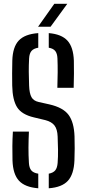

<svg xmlns="http://www.w3.org/2000/svg" viewBox="-20 -980 454 1006"><path d="M235.5 6.5V-70Q259 -74.5 269.5 -87.5Q280 -100.5 282 -126.5Q284.5 -158.5 284 -196Q283.5 -233.5 282 -265Q280.5 -303 265.5 -322.5Q250.5 -342 218 -350.5L157.5 -365Q93.5 -380 69.5 -418.2Q45.5 -456.5 44 -531.5Q43 -562.5 43.5 -595.5Q44 -628.5 44.5 -662.5Q46.5 -733.5 78.2 -767.5Q110 -801.5 180.5 -806.5V-730Q156 -726 145 -713Q134 -700 132.5 -674Q130.5 -637.5 130.8 -603Q131 -568.5 132.5 -531.5Q134 -491 144.8 -471.2Q155.5 -451.5 183 -445.5L239 -433Q311 -416.5 339.5 -377.8Q368 -339 370.5 -265Q372.5 -201.5 370 -139Q367 -67 335.8 -32.8Q304.5 1.5 235.5 6.5ZM280.5 -520Q282 -564 282.2 -601.2Q282.5 -638.5 281 -674Q280 -699.5 269.5 -712.8Q259 -726 235.5 -730V-806.5Q302.5 -801 333.5 -767Q364.5 -733 367 -662Q368.5 -598 366 -520ZM180.5 6.5Q111 1 79.5 -33Q48 -67 45.5 -139Q44.5 -179 44.8 -214Q45 -249 47.5 -290.5H131.5Q129.5 -247 129.2 -207Q129 -167 131.5 -126.5Q133 -100.5 144 -87.2Q155 -74 180.5 -70ZM179.5 -840 264.5 -960H332.5L245 -840Z"/></svg>

Font: Big Shoulders Stencil Text Medium
Style: Regular
Weight: 500
Designer: Patric King
Foundry: XO Type Co
Version: Version 1.000